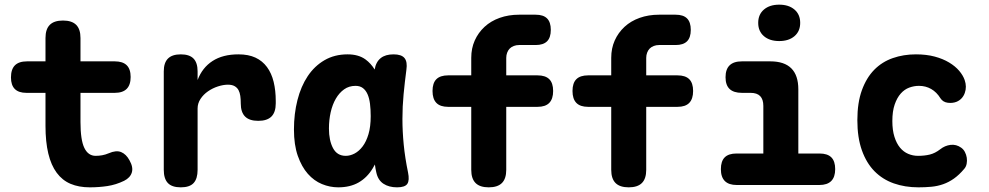

<svg xmlns="http://www.w3.org/2000/svg" viewBox="-20 -793 4240 823"><path d="M472 -530Q506 -530 523 -513.5Q540 -497 540 -463Q540 -429 523 -412Q506 -395 472 -395H325V-270Q325 -193 341.5 -159Q358 -125 390 -125Q404 -125 418 -127.5Q432 -130 446 -136Q478 -150 499.5 -141Q521 -132 535 -106Q552 -76 545 -53.5Q538 -31 512 -18Q477 -1 440.5 4.5Q404 10 365 10Q318 10 282.5 -5Q247 -20 223 -52.5Q199 -85 187 -135Q175 -185 175 -254V-395H93Q60 -395 43.5 -411.5Q27 -428 27 -461Q27 -496 44 -513Q61 -530 96 -530H175V-630Q175 -668 193.5 -686.5Q212 -705 250 -705Q288 -705 306.5 -686.5Q325 -668 325 -630V-530Z M755 10Q717 10 699.5 -8.5Q682 -27 682 -65V-487Q682 -524 700 -542Q718 -560 755 -560Q792 -560 809.5 -542Q827 -524 827 -487V-450Q847 -503 891 -531.5Q935 -560 1002 -560Q1045 -560 1075 -546Q1105 -532 1124.5 -505.5Q1144 -479 1153 -442Q1162 -405 1162 -360V-350Q1162 -312 1143.5 -293.5Q1125 -275 1087 -275Q1049 -275 1030.5 -293.5Q1012 -312 1012 -350V-352Q1012 -368 1010 -382Q1008 -396 1002.5 -406.5Q997 -417 986 -423.5Q975 -430 957 -430Q937 -430 914 -422.5Q891 -415 871.5 -401.5Q852 -388 839.5 -369Q827 -350 827 -328V-65Q827 -27 810 -8.5Q793 10 755 10Z M1430 10Q1394 10 1360 -4Q1326 -18 1299.5 -48Q1273 -78 1256.5 -125Q1240 -172 1240 -238Q1240 -305 1255 -364Q1270 -423 1299 -466.5Q1328 -510 1371 -535Q1414 -560 1470 -560Q1517 -560 1547 -538Q1570 -521 1586 -495Q1591 -527 1612 -544Q1632 -560 1667 -560Q1701 -560 1714 -544Q1727 -528 1722 -494Q1715 -441 1710 -389Q1705 -337 1705 -283.5Q1705 -230 1710.5 -173.5Q1716 -117 1729 -54Q1736 -20 1726 -5Q1716 10 1682 10Q1647 10 1623.5 -5.5Q1600 -21 1593 -54Q1589 -71 1587 -88Q1582 -79 1578 -72Q1554 -32 1517.5 -11Q1481 10 1430 10ZM1462 -125Q1481 -125 1500 -135Q1519 -145 1534.5 -165.5Q1550 -186 1559.5 -218Q1569 -250 1569 -295Q1569 -324 1566 -348Q1563 -372 1555.5 -389Q1548 -406 1535.5 -415.5Q1523 -425 1504 -425Q1476 -425 1455 -410Q1434 -395 1419.5 -370Q1405 -345 1397.5 -312Q1390 -279 1390 -242Q1390 -191 1407.5 -158Q1425 -125 1462 -125Z M2284 -335H2150V-65Q2150 -27 2131.5 -8.5Q2113 10 2075 10Q2037 10 2018.5 -8.5Q2000 -27 2000 -65V-335H1901Q1867 -335 1850.5 -352Q1834 -369 1834 -403Q1834 -437 1850.5 -453.5Q1867 -470 1901 -470H2000V-545Q2000 -586 2015 -619.5Q2030 -653 2057 -678Q2084 -703 2122 -716.5Q2160 -730 2205 -730H2276Q2309 -730 2325 -714Q2341 -698 2341 -665Q2341 -632 2325 -616Q2309 -600 2276 -600H2205Q2193 -600 2182.5 -596Q2172 -592 2165 -585Q2158 -578 2154 -567.5Q2150 -557 2150 -545V-470H2284Q2318 -470 2334.5 -453.5Q2351 -437 2351 -403Q2351 -369 2334.5 -352Q2318 -335 2284 -335Z M2884 -335H2750V-65Q2750 -27 2731.5 -8.5Q2713 10 2675 10Q2637 10 2618.5 -8.5Q2600 -27 2600 -65V-335H2501Q2467 -335 2450.5 -352Q2434 -369 2434 -403Q2434 -437 2450.5 -453.5Q2467 -470 2501 -470H2600V-545Q2600 -586 2615 -619.5Q2630 -653 2657 -678Q2684 -703 2722 -716.5Q2760 -730 2805 -730H2876Q2909 -730 2925 -714Q2941 -698 2941 -665Q2941 -632 2925 -616Q2909 -600 2876 -600H2805Q2793 -600 2782.5 -596Q2772 -592 2765 -585Q2758 -578 2754 -567.5Q2750 -557 2750 -545V-470H2884Q2918 -470 2934.5 -453.5Q2951 -437 2951 -403Q2951 -369 2934.5 -352Q2918 -335 2884 -335Z M3493 -135Q3527 -135 3543.5 -118.5Q3560 -102 3560 -68Q3560 -34 3543 -17Q3526 0 3492 0H3138Q3104 0 3087 -17Q3070 -34 3070 -68Q3070 -102 3086.5 -118.5Q3103 -135 3137 -135H3252V-339Q3252 -367 3238.5 -381Q3225 -395 3197 -395H3160Q3125 -395 3107.5 -411.5Q3090 -428 3090 -462Q3090 -496 3107.5 -513Q3125 -530 3160 -530H3282Q3342 -530 3372 -500Q3402 -470 3402 -410V-135ZM3320 -617Q3279 -617 3254.5 -638Q3230 -659 3230 -695Q3230 -731 3254.5 -752Q3279 -773 3320 -773Q3361 -773 3385.5 -752Q3410 -731 3410 -695Q3410 -659 3385.5 -638Q3361 -617 3320 -617Z M3655 -278Q3655 -353 3674.5 -406.5Q3694 -460 3727.5 -494Q3761 -528 3807 -544Q3853 -560 3906 -560Q3951 -560 3986.5 -550.5Q4022 -541 4048.5 -525Q4075 -509 4091.5 -489.5Q4108 -470 4115 -450Q4125 -421 4115.5 -394.5Q4106 -368 4081 -357Q4064 -350 4043 -352.5Q4022 -355 4011 -372Q3995 -398 3971.5 -411.5Q3948 -425 3919 -425Q3898 -425 3877.5 -417.5Q3857 -410 3841 -392Q3825 -374 3815 -345Q3805 -316 3805 -274Q3805 -235 3814 -206.5Q3823 -178 3838 -160Q3853 -142 3873 -133.5Q3893 -125 3915 -125Q3943 -125 3965.5 -130.5Q3988 -136 4010 -153Q4030 -169 4054.5 -172Q4079 -175 4100 -160Q4110 -153 4116 -141.5Q4122 -130 4124 -117Q4126 -104 4123.5 -91Q4121 -78 4113 -69Q4091 -43 4069 -27.5Q4047 -12 4023 -3.5Q3999 5 3972.5 7.5Q3946 10 3917 10Q3859 10 3811 -7Q3763 -24 3728.5 -59Q3694 -94 3674.5 -148.5Q3655 -203 3655 -278Z"/></svg>

Font: Maple Mono NL ExtraBold
Style: Regular
Weight: 800
Monospace: yes
Designer: subframe7536
Version: Version 7.000